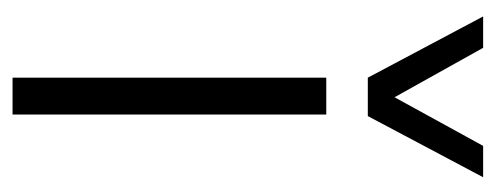

<svg xmlns="http://www.w3.org/2000/svg" viewBox="-262 -528 790 306"><g transform="rotate(90 133.0 -375.0)"><path d="M103.8 -566.2 6.2 -750H56.2L135 -608.8L212.5 -750H262.5L165 -566.2ZM103.8 0V-500H162.5V0Z"/></g></svg>

Font: Now Light
Style: Regular
Weight: 300
Designer: Alfredo Marco Pradil
Foundry: Alfredo Marco Pradil
Version: Version 1.002;PS 001.002;hotconv 1.0.88;makeotf.lib2.5.64775